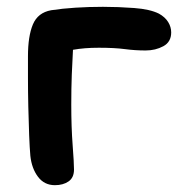

<svg xmlns="http://www.w3.org/2000/svg" viewBox="-20 -533 527 563"><path d="M141 10Q110 10 91.5 -14.5Q73 -39 69 -76Q67 -98 65.5 -136.5Q64 -175 63 -220Q62 -265 62 -305Q62 -345 62 -368Q62 -427 76.5 -461.5Q91 -496 130 -503Q162 -508 201.5 -510.5Q241 -513 282 -513Q327 -513 373.5 -509.5Q420 -506 446 -493Q464 -483 473 -468.5Q482 -454 482 -438Q482 -410 459 -397.5Q436 -385 407 -385Q376 -385 346 -389Q316 -393 270 -393Q248 -393 229.5 -391.5Q211 -390 194 -387Q192 -354 190.5 -314Q189 -274 189 -226Q189 -160 193 -107.5Q197 -55 197 -36Q197 -12 181 -1Q165 10 141 10Z"/></svg>

Font: Shantell Sans Normal
Style: Regular
Weight: 600
Designer: Stephen Nixon, Anya Danilova, Shantell Martin
Foundry: Arrow Type
Version: Version 1.009;[a7da0bfa3]